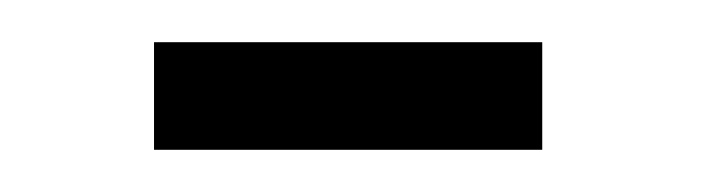

<svg xmlns="http://www.w3.org/2000/svg" viewBox="-20 -235 340 91"><path d="M237 -164V-215H53V-164Z"/></svg>

Font: Josefin Slab Medium
Style: Regular
Weight: 500
Designer: Santiago Orozco
Foundry: Typemade
Version: Version 2.000